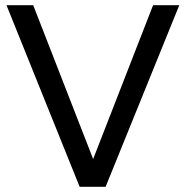

<svg xmlns="http://www.w3.org/2000/svg" viewBox="-20 -720 716 740"><path d="M5 -700H108L339 -107L570 -700H671L387 0H287Z"/></svg>

Font: Montserrat arm2
Style: Regular
Weight: 400
Designer: Julieta Ulanovsky
Foundry: Julieta Ulanovsky
Version: Version 6.000